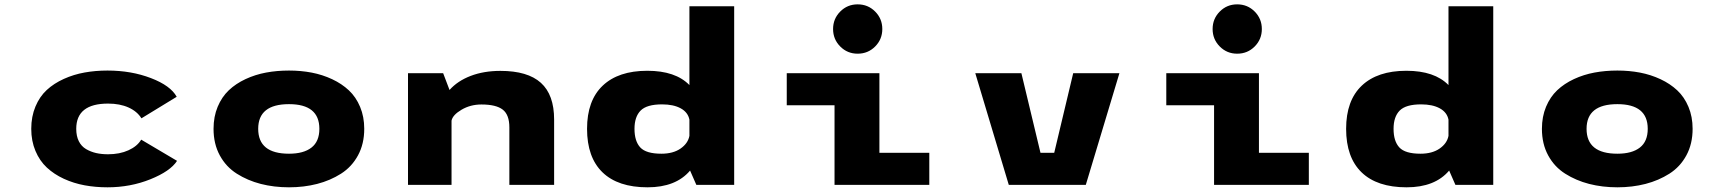

<svg xmlns="http://www.w3.org/2000/svg" viewBox="-20 -828 7690 860"><path d="M773 -107.5Q743 -61 653.5 -25Q564 11 461.5 11Q407.5 11 358.8 2Q310 -7 266 -27.2Q222 -47.5 189.8 -77.5Q157.5 -107.5 138.8 -152Q120 -196.5 120 -251Q120 -306 138.8 -350.8Q157.5 -395.5 189.5 -425Q221.5 -454.5 265.8 -474.5Q310 -494.5 358.8 -503.2Q407.5 -512 461.5 -512Q568 -512 656 -478.2Q744 -444.5 771.5 -394.5L613.5 -298Q594.5 -329 555.8 -346.5Q517 -364 464 -364Q321.5 -364 321.5 -251Q321.5 -218.5 333 -195.5Q344.5 -172.5 365.5 -160.2Q386.5 -148 410.5 -142.5Q434.5 -137 464 -137Q516 -137 555.2 -154.8Q594.5 -172.5 612.5 -202.5Z M1274.5 11Q1207 11 1148 -4.2Q1089 -19.5 1040.8 -50Q992.5 -80.5 964.5 -132Q936.5 -183.5 936.5 -251Q936.5 -305.5 955 -349.8Q973.5 -394 1005 -423.8Q1036.5 -453.5 1080 -473.8Q1123.5 -494 1172 -503Q1220.5 -512 1274.5 -512Q1327.5 -512 1376 -502.8Q1424.5 -493.5 1467.8 -473.2Q1511 -453 1542.8 -423.2Q1574.5 -393.5 1593 -349.2Q1611.5 -305 1611.5 -251Q1611.5 -183.5 1583.5 -132Q1555.5 -80.5 1507.5 -50Q1459.5 -19.5 1400.5 -4.2Q1341.5 11 1274.5 11ZM1274.5 -139.5Q1340 -139.5 1375.2 -167Q1410.5 -194.5 1410.5 -251Q1410.5 -361.5 1274.5 -361.5Q1136.5 -361.5 1136.5 -251Q1136.5 -139.5 1274.5 -139.5Z M1807.5 0V-500H1965L1993.5 -425Q2029.5 -465.5 2088.2 -488Q2147 -510.5 2221.5 -510.5Q2343.5 -510.5 2402.8 -457Q2462 -403.5 2462 -292.5V0H2261.5V-257.5Q2261.5 -314 2231.8 -337Q2202 -360 2136.5 -360Q2087 -360 2047.2 -336.5Q2007.5 -313 2002.5 -287.5V0Z M2879.5 -511Q3005.5 -511 3068 -447V-800H3268.5V0H3099L3071 -64Q3007.5 11 2880.5 11Q2748 11 2678.8 -56Q2609.5 -123 2609.5 -251Q2609.5 -378 2679.8 -444.5Q2750 -511 2879.5 -511ZM2822 -251Q2822 -195.5 2848 -167.5Q2874 -139.5 2942.5 -139.5Q2995 -139.5 3028.2 -162.5Q3061.5 -185.5 3068 -219.5V-292Q3061.5 -325 3029 -342.8Q2996.5 -360.5 2945.5 -360.5Q2877 -360.5 2849.5 -332.8Q2822 -305 2822 -251Z M3821.5 -587.5Q3775.5 -587.5 3743.5 -619.8Q3711.5 -652 3711.5 -698Q3711.5 -744 3743.5 -776.2Q3775.5 -808.5 3821.5 -808.5Q3868 -808.5 3900 -776.2Q3932 -744 3932 -698Q3932 -652 3900 -619.8Q3868 -587.5 3821.5 -587.5ZM3919 -143.5H4142.5V0H3718V-356.5H3504V-500H3919Z M4787 -500H4994L4843.5 0H4498.5L4348.5 -500H4555L4640.5 -143.5H4702Z M5521.5 -587.5Q5475.5 -587.5 5443.5 -619.8Q5411.5 -652 5411.5 -698Q5411.5 -744 5443.5 -776.2Q5475.5 -808.5 5521.5 -808.5Q5568 -808.5 5600 -776.2Q5632 -744 5632 -698Q5632 -652 5600 -619.8Q5568 -587.5 5521.5 -587.5ZM5619 -143.5H5842.5V0H5418V-356.5H5204V-500H5619Z M6279.5 -511Q6405.5 -511 6468 -447V-800H6668.5V0H6499L6471 -64Q6407.5 11 6280.5 11Q6148 11 6078.8 -56Q6009.5 -123 6009.5 -251Q6009.5 -378 6079.8 -444.5Q6150 -511 6279.5 -511ZM6222 -251Q6222 -195.5 6248 -167.5Q6274 -139.5 6342.5 -139.5Q6395 -139.5 6428.2 -162.5Q6461.5 -185.5 6468 -219.5V-292Q6461.5 -325 6429 -342.8Q6396.5 -360.5 6345.5 -360.5Q6277 -360.5 6249.5 -332.8Q6222 -305 6222 -251Z M7224.5 11Q7157 11 7098 -4.2Q7039 -19.5 6990.8 -50Q6942.5 -80.5 6914.5 -132Q6886.5 -183.5 6886.5 -251Q6886.5 -305.5 6905 -349.8Q6923.5 -394 6955 -423.8Q6986.5 -453.5 7030 -473.8Q7073.5 -494 7122 -503Q7170.5 -512 7224.5 -512Q7277.5 -512 7326 -502.8Q7374.5 -493.5 7417.8 -473.2Q7461 -453 7492.8 -423.2Q7524.5 -393.5 7543 -349.2Q7561.5 -305 7561.5 -251Q7561.5 -183.5 7533.5 -132Q7505.5 -80.5 7457.5 -50Q7409.5 -19.5 7350.5 -4.2Q7291.5 11 7224.5 11ZM7224.5 -139.5Q7290 -139.5 7325.2 -167Q7360.5 -194.5 7360.5 -251Q7360.5 -361.5 7224.5 -361.5Q7086.5 -361.5 7086.5 -251Q7086.5 -139.5 7224.5 -139.5Z"/></svg>

Font: League Mono Wide ExtraBold
Style: Regular
Weight: 800
Width: 8
Designer: Tyler Finck
Foundry: The League of Moveable Type / Tyler Finck
Version: Version 2.210